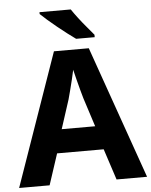

<svg xmlns="http://www.w3.org/2000/svg" viewBox="-61 -984 814 1034"><g transform="rotate(-5 346.0 -467.0)"><path d="M0 0 250.9 -717H439.3L691.7 0H526.7L471.8 -167.9H219.9L164.8 0ZM256 -295.5H436.9L386.8 -451.1Q382.6 -465.8 374.3 -495.7Q366.1 -525.5 358.1 -557.5Q350.1 -589.4 345.5 -608.7Q341.1 -586.3 333.7 -556.4Q326.4 -526.4 319.1 -498.4Q311.7 -470.4 306.5 -451.1ZM360.7 -933.6Q375.4 -911.6 396.1 -884.4Q416.9 -857.2 438.8 -831.5Q460.6 -805.8 476.2 -786.8V-773.6H375.8Q356.9 -787 331.3 -806.5Q305.8 -826 279.2 -847.5Q252.6 -869 229.4 -889.3Q206.2 -909.6 191.7 -923.6V-933.6Z"/></g></svg>

Font: Noto Sans Symbols
Style: Regular
Weight: 400
Designer: Monotype Design Team
Foundry: Monotype Imaging Inc.
Version: Version 2.002